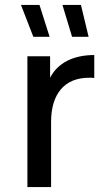

<svg xmlns="http://www.w3.org/2000/svg" viewBox="-20 -758 435 778"><path d="M91 0H187V-264C187 -376 240 -443 341 -443C347 -443 355 -443 362 -442V-535C277 -535 214 -503 183 -443V-530H91ZM272 -609H339L308 -738H233ZM115 -609H181L140 -738H65Z"/></svg>

Font: Chess Sans Medium
Style: Regular
Weight: 500
Designer: Wolf Bōese
Foundry: Wolf Bōese
Version: Version 7.223;Glyphs 3.3 (3306)